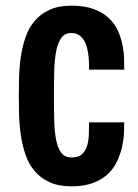

<svg xmlns="http://www.w3.org/2000/svg" viewBox="-20 -654 491 683"><path d="M234.4 8.8Q187.5 8.8 155.3 -6.3Q123 -21.5 102.3 -46.6Q81.5 -71.8 70.3 -105Q59.1 -138.2 54 -173.8Q48.8 -209.5 47.9 -245.4Q46.9 -281.2 46.9 -312.5Q46.9 -343.8 47.9 -379.6Q48.8 -415.5 54 -451.2Q59.1 -486.8 70.3 -520Q81.5 -553.2 102.3 -578.4Q123 -603.5 155.3 -618.7Q187.5 -633.8 234.4 -633.8Q282.2 -633.8 314.7 -621.3Q347.2 -608.9 367.9 -588.9Q388.7 -568.8 399.9 -543.5Q411.1 -518.1 416 -492.9Q420.9 -467.8 421.4 -444.8Q421.9 -421.9 421.9 -406.2H296.9Q296.9 -414.1 296.6 -426.8Q296.4 -439.5 294.9 -453.9Q293.5 -468.3 289.8 -483.2Q286.1 -498 279.1 -509.8Q272 -521.5 261.2 -529.1Q250.5 -536.6 234.4 -536.6Q210.9 -536.6 198.2 -519.3Q185.5 -502 179.7 -471.4Q173.8 -440.9 172.9 -400.1Q171.9 -359.4 171.9 -312.5Q171.9 -265.6 172.9 -225.6Q173.8 -185.5 179.7 -156.2Q185.5 -127 198.2 -110.4Q210.9 -93.8 234.4 -93.8Q257.8 -93.8 270.5 -104.5Q283.2 -115.2 289.1 -132.8Q294.9 -150.4 295.9 -172.9Q296.9 -195.3 296.9 -218.8H421.9Q421.9 -203.1 420.9 -180.2Q419.9 -157.2 414.3 -132.1Q408.7 -106.9 397.2 -81.5Q385.7 -56.2 365 -36.1Q344.2 -16.1 312.3 -3.7Q280.3 8.8 234.4 8.8Z"/></svg>

Font: tigers
Style: Regular
Weight: 400
Designer: vernon adams
Foundry: vernon adams
Version: Version 1.2